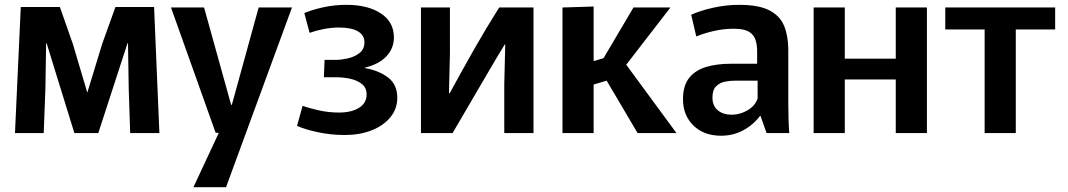

<svg xmlns="http://www.w3.org/2000/svg" viewBox="-20 -551 4421 795"><path d="M66 -522H228L282 -368L341 -169H342L403 -369L458 -522H618L640 0H519L513 -184L510 -372H508L387 0H288L173 -372H171L168 -185L161 0H42Z M688 -520H825L937 -117H940L1051 -520H1189L916 224H781L886 -1H873Z M1408 8Q1349 8 1294 -4Q1239 -16 1210 -30L1233 -113Q1260 -103 1300.5 -94Q1341 -85 1384 -85Q1435 -85 1466.5 -104.5Q1498 -124 1498 -160Q1498 -188 1478 -203.5Q1458 -219 1429.5 -225Q1401 -231 1374 -231H1321L1324 -303H1370Q1391 -303 1419 -309Q1447 -315 1468 -331Q1489 -347 1489 -376Q1489 -406 1461.5 -421.5Q1434 -437 1384 -437Q1351 -437 1319 -430.5Q1287 -424 1262 -415L1240 -497Q1271 -510 1317 -520.5Q1363 -531 1414 -531Q1503 -531 1557 -495.5Q1611 -460 1611 -396Q1611 -351 1580 -318Q1549 -285 1491 -271V-269Q1549 -259 1587 -230Q1625 -201 1625 -146Q1625 -100 1596 -65Q1567 -30 1518 -11Q1469 8 1408 8Z M1723 0V-520H1843V-330L1839 -165H1842Q1896 -264 1944 -348.5Q1992 -433 2047 -520H2189V0H2068V-203L2072 -367H2070Q2043 -324 1988.5 -230Q1934 -136 1854 0Z M2309 -520 2438 -524V-298L2479 -310L2603 -520H2756L2573 -283L2781 0H2620L2492 -217L2438 -201V0H2309Z M2966 11Q2894 11 2851 -31.5Q2808 -74 2808 -140Q2808 -197 2834 -229Q2860 -261 2904.5 -274Q2949 -287 3004 -287H3115V-340Q3115 -365 3108 -386.5Q3101 -408 3080.5 -420Q3060 -432 3018 -432Q2976 -432 2935 -422.5Q2894 -413 2863 -400L2842 -490Q2879 -507 2933 -519Q2987 -531 3040 -531Q3123 -531 3167 -507.5Q3211 -484 3227.5 -442Q3244 -400 3244 -344V-125Q3244 -94 3245 -60Q3246 -26 3248 0H3154L3129 -71H3127Q3098 -33 3056.5 -11Q3015 11 2966 11ZM3010 -76Q3044 -76 3075.5 -94.5Q3107 -113 3117 -143V-217H3024Q3004 -217 2982.5 -213Q2961 -209 2945.5 -194Q2930 -179 2930 -147Q2930 -113 2952 -94.5Q2974 -76 3010 -76Z M3349 -520H3478V-308H3689V-520H3818V0H3689V-222H3478V0H3349Z M4057 0V-429H3894V-520H4349V-429H4186V0Z"/></svg>

Font: Murecho Medium
Style: Regular
Weight: 500
Designer: Neil Summerour
Foundry: Positype
Version: Version 1.010; ttfautohint (v1.8.3)